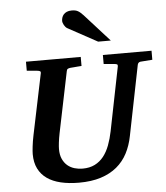

<svg xmlns="http://www.w3.org/2000/svg" viewBox="-61 -983 914 1054"><g transform="rotate(-5 395.5 -456.5)"><path d="M725.1 -616.2Q718.3 -615.2 714.4 -611.1Q710.4 -606.9 709 -600.1L631.8 -214.8Q621.6 -162.6 599.4 -120.1Q577.1 -77.6 540.8 -47.4Q504.4 -17.1 452.6 -0.5Q400.9 16.1 332 16.1Q276.4 16.1 231.9 5.6Q187.5 -4.9 156.5 -26.6Q125.5 -48.3 108.6 -82Q91.8 -115.7 91.8 -162.1Q91.8 -176.3 95 -203.9Q98.1 -231.4 105 -265.1L174.8 -601.1Q176.3 -609.9 170.9 -612.5Q165.5 -615.2 154.8 -616.2Q146.5 -616.7 137.2 -617.7Q128.9 -618.7 118.9 -619.4Q108.9 -620.1 99.1 -621.1V-670.9H400.9V-621.1Q389.2 -620.1 378.2 -619.4Q367.2 -618.7 358.4 -617.7Q348.1 -616.7 338.9 -616.2Q330.1 -615.2 324.7 -612.1Q319.3 -608.9 317.9 -600.1L249 -265.1Q243.2 -236.3 240.5 -213.4Q237.8 -190.4 237.8 -176.8Q237.8 -145 248 -122.6Q258.3 -100.1 275.1 -85.9Q292 -71.8 313.7 -65.4Q335.4 -59.1 357.9 -59.1Q397 -59.1 425.5 -73.5Q454.1 -87.9 474.1 -113.3Q494.1 -138.7 507.3 -173.8Q520.5 -209 528.8 -250L599.1 -601.1Q600.6 -609.9 596.4 -612.5Q592.3 -615.2 580.1 -616.2Q570.8 -616.7 561.5 -617.7Q553.2 -618.7 543 -619.4Q532.7 -620.1 522.9 -621.1V-670.9H791V-621.1ZM503.4 -746.1 341.3 -834.5Q335.9 -837.4 331.5 -842.5Q327.1 -847.7 323.7 -853.5Q320.3 -859.4 318.4 -865.5Q316.4 -871.6 316.4 -876.5Q316.4 -885.3 319.3 -894.8Q322.3 -904.3 328.9 -911.9Q335.4 -919.4 346.4 -924.3Q357.4 -929.2 373.5 -929.2Q383.8 -929.2 391.6 -927.7Q399.4 -926.3 406.5 -922.6Q413.6 -918.9 420.7 -912.8Q427.7 -906.7 436.5 -897.5L573.2 -746.1Z"/></g></svg>

Font: Charis SIL Phon
Style: Bold Italic
Weight: 700
Italic angle: -11°
Foundry: SIL International
Version: Version 5.000